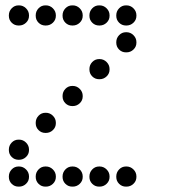

<svg xmlns="http://www.w3.org/2000/svg" viewBox="-20 -708 640 715"><path d="M49 -688Q34 -688 23.5 -677Q13 -666 13 -651V-649Q13 -634 23.5 -623.5Q34 -613 49 -613H51Q66 -613 77 -623.5Q88 -634 88 -649V-651Q88 -666 77 -677Q66 -688 51 -688ZM149 -688Q134 -688 123.5 -677Q113 -666 113 -651V-649Q113 -634 123.5 -623.5Q134 -613 149 -613H151Q166 -613 177 -623.5Q188 -634 188 -649V-651Q188 -666 177 -677Q166 -688 151 -688ZM249 -688Q234 -688 223.5 -677Q213 -666 213 -651V-649Q213 -634 223.5 -623.5Q234 -613 249 -613H251Q266 -613 277 -623.5Q288 -634 288 -649V-651Q288 -666 277 -677Q266 -688 251 -688ZM349 -688Q334 -688 323.5 -677Q313 -666 313 -651V-649Q313 -634 323.5 -623.5Q334 -613 349 -613H351Q366 -613 377 -623.5Q388 -634 388 -649V-651Q388 -666 377 -677Q366 -688 351 -688ZM449 -688Q434 -688 423.5 -677Q413 -666 413 -651V-649Q413 -634 423.5 -623.5Q434 -613 449 -613H451Q466 -613 477 -623.5Q488 -634 488 -649V-651Q488 -666 477 -677Q466 -688 451 -688ZM449 -588Q434 -588 423.5 -577Q413 -566 413 -551V-549Q413 -534 423.5 -523.5Q434 -513 449 -513H451Q466 -513 477 -523.5Q488 -534 488 -549V-551Q488 -566 477 -577Q466 -588 451 -588ZM349 -488Q334 -488 323.5 -477Q313 -466 313 -451V-449Q313 -434 323.5 -423.5Q334 -413 349 -413H351Q366 -413 377 -423.5Q388 -434 388 -449V-451Q388 -466 377 -477Q366 -488 351 -488ZM249 -388Q234 -388 223.5 -377Q213 -366 213 -351V-349Q213 -334 223.5 -323.5Q234 -313 249 -313H251Q266 -313 277 -323.5Q288 -334 288 -349V-351Q288 -366 277 -377Q266 -388 251 -388ZM149 -288Q134 -288 123.5 -277Q113 -266 113 -251V-249Q113 -234 123.5 -223.5Q134 -213 149 -213H151Q166 -213 177 -223.5Q188 -234 188 -249V-251Q188 -266 177 -277Q166 -288 151 -288ZM49 -188Q34 -188 23.5 -177Q13 -166 13 -151V-149Q13 -134 23.5 -123.5Q34 -113 49 -113H51Q66 -113 77 -123.5Q88 -134 88 -149V-151Q88 -166 77 -177Q66 -188 51 -188ZM49 -88Q34 -88 23.5 -77Q13 -66 13 -51V-49Q13 -34 23.5 -23.5Q34 -13 49 -13H51Q66 -13 77 -23.5Q88 -34 88 -49V-51Q88 -66 77 -77Q66 -88 51 -88ZM149 -88Q134 -88 123.5 -77Q113 -66 113 -51V-49Q113 -34 123.5 -23.5Q134 -13 149 -13H151Q166 -13 177 -23.5Q188 -34 188 -49V-51Q188 -66 177 -77Q166 -88 151 -88ZM249 -88Q234 -88 223.5 -77Q213 -66 213 -51V-49Q213 -34 223.5 -23.5Q234 -13 249 -13H251Q266 -13 277 -23.5Q288 -34 288 -49V-51Q288 -66 277 -77Q266 -88 251 -88ZM349 -88Q334 -88 323.5 -77Q313 -66 313 -51V-49Q313 -34 323.5 -23.5Q334 -13 349 -13H351Q366 -13 377 -23.5Q388 -34 388 -49V-51Q388 -66 377 -77Q366 -88 351 -88ZM449 -88Q434 -88 423.5 -77Q413 -66 413 -51V-49Q413 -34 423.5 -23.5Q434 -13 449 -13H451Q466 -13 477 -23.5Q488 -34 488 -49V-51Q488 -66 477 -77Q466 -88 451 -88Z"/></svg>

Font: Doto Rounded
Style: Bold
Weight: 700
Monospace: yes
Version: Version 1.000